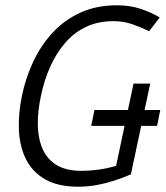

<svg xmlns="http://www.w3.org/2000/svg" viewBox="-20 -696 626 726"><path d="M409 -616Q351 -616 305.5 -594.5Q260 -573 226.5 -534Q193 -495 170 -444Q147 -393 135 -334Q122 -275 123 -223.5Q124 -172 141 -133Q158 -94 194 -72Q230 -50 288 -50Q320 -50 352.5 -54.5Q385 -59 419 -69L475 -37Q475 -37 458.5 -30Q442 -23 413.5 -13.5Q385 -4 349.5 3Q314 10 276 10Q199 10 150.5 -18Q102 -46 78 -94.5Q54 -143 51.5 -205Q49 -267 63 -334Q77 -402 106 -463.5Q135 -525 179.5 -573Q224 -621 284.5 -648.5Q345 -676 422 -676Q471 -676 510.5 -663Q550 -650 584 -630L544 -578Q513 -593 480 -604.5Q447 -616 409 -616ZM419 -69 485 -380H548L475 -37ZM325 -220 337 -280H586L574 -220Z"/></svg>

Font: Epunda Slab Light
Style: Italic
Weight: 300
Italic angle: -12°
Designer: Simon Atzbach
Foundry: typofactur
Version: Version 1.102